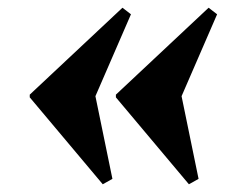

<svg xmlns="http://www.w3.org/2000/svg" viewBox="-20 -602 592 497"><path d="M297 -582 319 -565 227 -353 271 -139 246 -125 57 -350V-357ZM520 -582 542 -565 450 -353 494 -139 469 -125 280 -350V-357Z"/></svg>

Font: Platypi ExtraBold
Style: Italic
Weight: 800
Italic angle: -13°
Designer: David Sargent
Foundry: Bolt Cutter Type
Version: Version 1.200; ttfautohint (v1.8.4.7-5d5b)